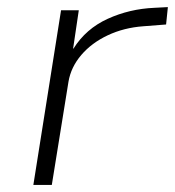

<svg xmlns="http://www.w3.org/2000/svg" viewBox="-20 -521 493 541"><path d="M74 0 152 -492H202L186 -384H187Q222 -440 283.5 -468Q345 -496 415 -499L453 -501L448 -452L384 -447Q329 -443 283.5 -421.5Q238 -400 209 -366Q180 -332 173 -291L126 0Z"/></svg>

Font: Nunito Sans 7pt SemiExpanded ExtraLight
Style: Italic
Weight: 250
Width: 6
Italic angle: -9°
Designer: Vernon Adams
Foundry: Vernon Adams
Version: Version 3.101;gftools[0.9.27]